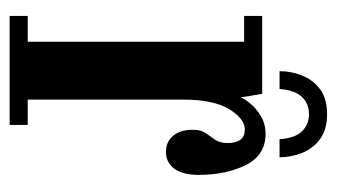

<svg xmlns="http://www.w3.org/2000/svg" viewBox="-170 -528 698 398"><g transform="rotate(90 179.0 -329.0)"><path d="M13 0V-37.5H66.5V-486H13V-523.5H174.5L182 -479Q184.5 -486.5 194.5 -498.8Q204.5 -511 220.8 -520.8Q237 -530.5 257.5 -530.5Q301.5 -530.5 322 -489.8Q342.5 -449 342.5 -392Q342.5 -358.5 329.5 -341.2Q316.5 -324 295 -324Q274 -324 261.5 -338.8Q249 -353.5 249 -379.5Q249 -396.5 256 -406.5Q263 -416.5 269.8 -426.2Q276.5 -436 276.5 -452Q276.5 -487.5 248.5 -487.5Q226 -487.5 206.2 -454.8Q186.5 -422 186.5 -361V-37.5H239V0ZM216.5 -658Q248.5 -658 268.2 -643.5Q288 -629 297 -606.2Q306 -583.5 306 -559.5H268.5Q266.5 -591.5 252.2 -606Q238 -620.5 216.5 -620.5Q195 -620.5 181 -606Q167 -591.5 164.5 -559.5H127.5Q127.5 -583.5 136.5 -606.2Q145.5 -629 165 -643.5Q184.5 -658 216.5 -658Z"/></g></svg>

Font: Imbue 10pt
Style: Bold
Weight: 700
Designer: Tyler Finck
Foundry: Etcetera Type Company
Version: Version 1.102; ttfautohint (v1.8.3)